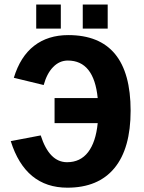

<svg xmlns="http://www.w3.org/2000/svg" viewBox="-20 -825 640 854"><path d="M222.7 -277.3V-388.7H414.6Q397.9 -555.7 281.7 -555.7Q244.6 -555.7 216.6 -527.1Q188.5 -498.5 174.3 -446.8L41.5 -479Q70.3 -573.7 131.8 -621.3Q193.4 -668.9 283.7 -668.9Q561 -668.9 561 -332.5Q561 -164.6 489 -77.4Q417 9.8 279.8 9.8Q92.8 9.8 27.8 -197.3L161.1 -222.7Q199.2 -103.5 278.3 -103.5Q337.4 -103.5 371.8 -148.2Q406.2 -192.9 414.6 -277.3ZM348.1 -697.8V-804.7H459V-697.8ZM141.1 -697.8V-804.7H250.5V-697.8Z"/></svg>

Font: Liberation Mono
Style: Bold
Weight: 700
Monospace: yes
Designer: Steve Matteson
Foundry: Ascender Corporation
Version: Version 2.1.5